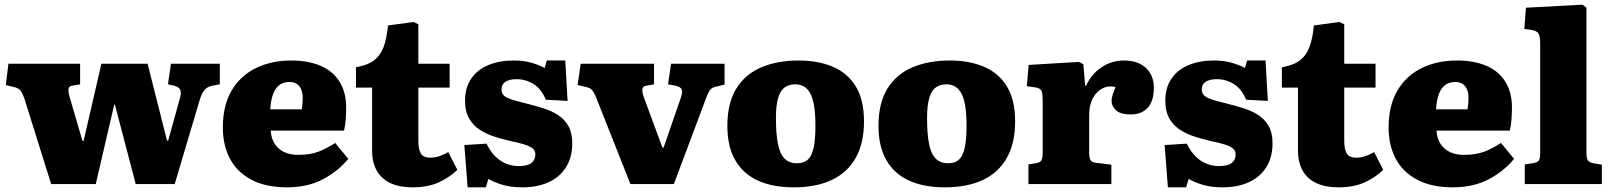

<svg xmlns="http://www.w3.org/2000/svg" viewBox="-20 -788 6901 822"><path d="M199 0 86 -361Q80 -379 74.5 -390Q69 -401 61.5 -406.5Q54 -412 41 -415L5 -424L16 -515H323V-427L288 -421Q276 -419 273.5 -408Q271 -397 278 -373L333 -185H338L414 -515H612L695 -186H700L750 -366Q758 -394 751 -405Q744 -416 726 -421L699 -427L712 -515H921V-427L889 -421Q870 -418 856.5 -404Q843 -390 832 -350L728 0H561L472 -340H469L390 0Z M1209 14Q1118 14 1056.5 -18.5Q995 -51 964.5 -108.5Q934 -166 934 -242Q934 -336 971.5 -400Q1009 -464 1075.5 -496.5Q1142 -529 1227 -529Q1299 -529 1352 -506.5Q1405 -484 1433.5 -438.5Q1462 -393 1462 -328Q1462 -302 1460 -276Q1458 -250 1453 -229H1139Q1141 -195 1156.5 -171.5Q1172 -148 1197.5 -136.5Q1223 -125 1257 -125Q1307 -125 1343 -138.5Q1379 -152 1415 -176L1471 -108Q1429 -56 1363.5 -21Q1298 14 1209 14ZM1137 -320H1272Q1274 -333 1275 -345Q1276 -357 1276 -369Q1276 -401 1261.5 -419Q1247 -437 1219 -437Q1191 -437 1173.5 -422Q1156 -407 1147.5 -380.5Q1139 -354 1137 -320Z M1746 14Q1690 14 1651.5 -4Q1613 -22 1593 -57.5Q1573 -93 1573 -145V-413H1504V-500Q1555 -509 1582 -530Q1609 -551 1622.5 -587.5Q1636 -624 1641 -679L1751 -694L1771 -684V-515H1905V-413H1771V-184Q1771 -151 1781 -132Q1791 -113 1823 -113Q1842 -113 1861.5 -119.5Q1881 -126 1899 -137L1938 -61Q1907 -30 1860 -8Q1813 14 1746 14Z M1982 14 1968 -167 2063 -173Q2079 -140 2100 -119Q2121 -98 2146.5 -87.5Q2172 -77 2201 -77Q2238 -77 2255 -90Q2272 -103 2272 -127Q2272 -143 2260.5 -152.5Q2249 -162 2225 -169.5Q2201 -177 2162 -185Q2132 -192 2098.5 -202.5Q2065 -213 2036 -231Q2007 -249 1989 -279.5Q1971 -310 1971 -357Q1971 -413 1997.5 -451.5Q2024 -490 2071 -509.5Q2118 -529 2179 -529Q2223 -529 2256.5 -519Q2290 -509 2312 -497L2321 -529H2400L2410 -356L2317 -361Q2298 -407 2264.5 -428Q2231 -449 2192 -449Q2161 -449 2144 -438Q2127 -427 2127 -405Q2127 -389 2137.5 -379Q2148 -369 2172 -361.5Q2196 -354 2233 -345Q2273 -335 2309 -323.5Q2345 -312 2372 -293.5Q2399 -275 2414.5 -246.5Q2430 -218 2430 -174Q2430 -115 2403.5 -72.5Q2377 -30 2329 -8Q2281 14 2216 14Q2168 14 2132.5 3.5Q2097 -7 2071 -22L2060 14Z M2679 0 2536 -361Q2529 -379 2523.5 -389.5Q2518 -400 2511 -406Q2504 -412 2491 -415L2453 -424L2466 -515H2780V-427L2746 -421Q2733 -419 2730.5 -408Q2728 -397 2736 -373L2816 -156H2821L2894 -367Q2903 -391 2899 -403.5Q2895 -416 2873 -421L2840 -427L2853 -515H3082V-426L3050 -418Q3032 -415 3023 -406.5Q3014 -398 3003 -368L2865 0Z M3378 14Q3287 14 3223.5 -15.5Q3160 -45 3127 -103.5Q3094 -162 3094 -249Q3094 -347 3132.5 -409Q3171 -471 3240 -500Q3309 -529 3400 -529Q3482 -529 3545 -502.5Q3608 -476 3643.5 -418.5Q3679 -361 3679 -268Q3679 -176 3644 -113Q3609 -50 3542 -18Q3475 14 3378 14ZM3392 -89Q3423 -89 3440 -106Q3457 -123 3464 -158.5Q3471 -194 3471 -250Q3471 -302 3465 -336.5Q3459 -371 3447.5 -390.5Q3436 -410 3420.5 -418.5Q3405 -427 3384 -427Q3359 -427 3340.5 -414.5Q3322 -402 3312 -370.5Q3302 -339 3302 -282Q3302 -215 3310.5 -172Q3319 -129 3339 -109Q3359 -89 3392 -89Z M4025 14Q3934 14 3870.5 -15.5Q3807 -45 3774 -103.5Q3741 -162 3741 -249Q3741 -347 3779.5 -409Q3818 -471 3887 -500Q3956 -529 4047 -529Q4129 -529 4192 -502.5Q4255 -476 4290.5 -418.5Q4326 -361 4326 -268Q4326 -176 4291 -113Q4256 -50 4189 -18Q4122 14 4025 14ZM4039 -89Q4070 -89 4087 -106Q4104 -123 4111 -158.5Q4118 -194 4118 -250Q4118 -302 4112 -336.5Q4106 -371 4094.5 -390.5Q4083 -410 4067.5 -418.5Q4052 -427 4031 -427Q4006 -427 3987.5 -414.5Q3969 -402 3959 -370.5Q3949 -339 3949 -282Q3949 -215 3957.5 -172Q3966 -129 3986 -109Q4006 -89 4039 -89Z M4383 0V-84L4419 -90Q4435 -93 4439.5 -103.5Q4444 -114 4444 -139V-352Q4444 -384 4440 -397Q4436 -410 4412 -414L4376 -419L4384 -510L4599 -523L4618 -513L4626 -421H4630Q4651 -469 4694.5 -499Q4738 -529 4793 -529Q4852 -529 4886 -497Q4920 -465 4920 -412Q4920 -375 4908.5 -349.5Q4897 -324 4874.5 -311Q4852 -298 4821 -298Q4778 -298 4758.5 -315.5Q4739 -333 4739 -355Q4739 -363 4740.5 -370.5Q4742 -378 4745.5 -388.5Q4749 -399 4756 -415Q4735 -421 4715 -415.5Q4695 -410 4678.5 -394Q4662 -378 4652.5 -353.5Q4643 -329 4643 -296V-138Q4643 -113 4648.5 -103Q4654 -93 4673 -91L4738 -83V0Z M4980 14 4966 -167 5061 -173Q5077 -140 5098 -119Q5119 -98 5144.5 -87.5Q5170 -77 5199 -77Q5236 -77 5253 -90Q5270 -103 5270 -127Q5270 -143 5258.5 -152.5Q5247 -162 5223 -169.5Q5199 -177 5160 -185Q5130 -192 5096.5 -202.5Q5063 -213 5034 -231Q5005 -249 4987 -279.5Q4969 -310 4969 -357Q4969 -413 4995.5 -451.5Q5022 -490 5069 -509.5Q5116 -529 5177 -529Q5221 -529 5254.5 -519Q5288 -509 5310 -497L5319 -529H5398L5408 -356L5315 -361Q5296 -407 5262.5 -428Q5229 -449 5190 -449Q5159 -449 5142 -438Q5125 -427 5125 -405Q5125 -389 5135.5 -379Q5146 -369 5170 -361.5Q5194 -354 5231 -345Q5271 -335 5307 -323.5Q5343 -312 5370 -293.5Q5397 -275 5412.5 -246.5Q5428 -218 5428 -174Q5428 -115 5401.5 -72.5Q5375 -30 5327 -8Q5279 14 5214 14Q5166 14 5130.5 3.5Q5095 -7 5069 -22L5058 14Z M5710 14Q5654 14 5615.5 -4Q5577 -22 5557 -57.5Q5537 -93 5537 -145V-413H5468V-500Q5519 -509 5546 -530Q5573 -551 5586.5 -587.5Q5600 -624 5605 -679L5715 -694L5735 -684V-515H5869V-413H5735V-184Q5735 -151 5745 -132Q5755 -113 5787 -113Q5806 -113 5825.5 -119.5Q5845 -126 5863 -137L5902 -61Q5871 -30 5824 -8Q5777 14 5710 14Z M6200 14Q6109 14 6047.5 -18.5Q5986 -51 5955.5 -108.5Q5925 -166 5925 -242Q5925 -336 5962.5 -400Q6000 -464 6066.5 -496.5Q6133 -529 6218 -529Q6290 -529 6343 -506.5Q6396 -484 6424.5 -438.5Q6453 -393 6453 -328Q6453 -302 6451 -276Q6449 -250 6444 -229H6130Q6132 -195 6147.5 -171.5Q6163 -148 6188.5 -136.5Q6214 -125 6248 -125Q6298 -125 6334 -138.5Q6370 -152 6406 -176L6462 -108Q6420 -56 6354.5 -21Q6289 14 6200 14ZM6128 -320H6263Q6265 -333 6266 -345Q6267 -357 6267 -369Q6267 -401 6252.5 -419Q6238 -437 6210 -437Q6182 -437 6164.5 -422Q6147 -407 6138.5 -380.5Q6130 -354 6128 -320Z M6508 0V-84L6546 -90Q6564 -93 6569 -102Q6574 -111 6574 -139V-599Q6574 -632 6567 -644Q6560 -656 6537 -660L6506 -664L6513 -755L6755 -768L6772 -755V-137Q6772 -111 6777.5 -102Q6783 -93 6802 -89L6838 -83V0Z"/></svg>

Font: Literata ExtraBold
Style: Regular
Weight: 800
Designer: Latin by Veronika Burian and Jose Scaglione. Greek by Irene Vlachou. Cyrillic by Vera Evstafieva.
Foundry: TypeTogether
Version: Version 3.103;gftools[0.9.29]